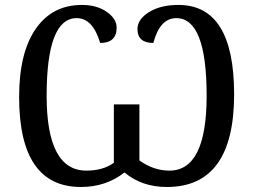

<svg xmlns="http://www.w3.org/2000/svg" viewBox="-20 -744 1022 774"><path d="M481.9 -48.8Q407.2 9.8 306.2 9.8Q57.1 9.8 57.1 -353Q57.1 -531.2 124 -627.7Q190.9 -724.1 310.1 -724.1Q370.1 -724.1 410.2 -696.3Q450.2 -668.5 450.2 -632.8Q450.2 -570.8 383.8 -570.8Q354 -670.9 289.1 -670.9Q168 -670.9 168 -357.9Q168 -56.2 328.1 -56.2Q396 -56.2 439 -87.9V-323.2H542V-97.2Q599.1 -56.2 663.1 -56.2Q813 -56.2 813 -357.9Q813 -670.9 690.9 -670.9Q624.5 -670.9 598.1 -570.8Q534.2 -570.8 534.2 -627Q534.2 -666 580.6 -695.1Q627 -724.1 699.2 -724.1Q923.8 -724.1 923.8 -363.8Q923.8 9.8 652.8 9.8Q551.3 9.8 481.9 -48.8Z"/></svg>

Font: Noto Serif
Style: Regular
Weight: 400
Designer: Monotype Design team
Foundry: Monotype Imaging Inc.
Version: Version 1.02